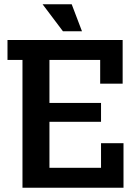

<svg xmlns="http://www.w3.org/2000/svg" viewBox="-20 -877 646 897"><path d="M448 -597H211V-396H452V-308H211V-93H452V-208H557V0H85V-597H15V-690H553V-486H448ZM179 -857H315L363 -731H274Z"/></svg>

Font: Mozilla Headline BETA SemiBold
Style: Regular
Weight: 600
Designer: Studio DRAMA
Foundry: Studio DRAMA
Version: Version 0.100